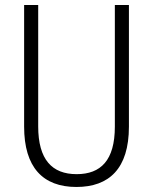

<svg xmlns="http://www.w3.org/2000/svg" viewBox="-20 -800 609 764"><path d="M493 -296V-780H437V-296C437 -162 381 -107 285 -107C187 -107 132 -165 132 -297V-780H76V-296C76 -135 150 -56 284 -56C414 -56 493 -129 493 -296Z"/></svg>

Font: Noto Sans Malayalam UI Condensed Light
Style: Regular
Weight: 300
Width: 3
Designer: Jelle Bosma - Monotype Design Team
Foundry: Monotype Imaging Inc.
Version: Version 2.104